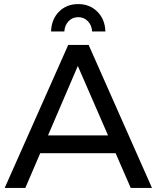

<svg xmlns="http://www.w3.org/2000/svg" viewBox="-20 -920 766 940"><path d="M620 0 546 -170H177L104 0H3L314 -700H414L724 0ZM215 -257H509L361 -597ZM230 -766Q232 -826 269 -863Q306 -900 363 -900Q419 -900 456.5 -863Q494 -826 496 -766H431Q429 -797 410 -816.5Q391 -836 363 -836Q335 -836 316 -816.5Q297 -797 295 -766Z"/></svg>

Font: Montserrat
Style: Regular
Weight: 400
Designer: Julieta Ulanovsky
Foundry: Julieta Ulanovsky
Version: Version 6.001